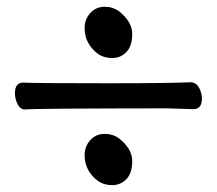

<svg xmlns="http://www.w3.org/2000/svg" viewBox="-20 -538 640 565"><path d="M288.1 -144Q312 -144 330.1 -130.9Q369.1 -100.1 369.1 -64Q369.1 -28.8 352.1 -11Q335 6.8 310.1 6.8Q285.2 6.8 267.6 -6.1Q250 -19 239.5 -38.1Q229 -57.1 229 -82Q229 -106.9 245.6 -125.5Q262.2 -144 288.1 -144ZM54.2 -215.8Q39.1 -215.8 31.5 -231.9Q23.9 -248 23.9 -263.2Q23.9 -295.4 48.8 -294.9Q78.6 -293 300.8 -293Q476.6 -293 540 -295.9Q557.1 -295.9 565.7 -280Q574.2 -264.2 574.2 -248Q574.2 -217.3 549.8 -216.8L469.2 -219.2Q73.2 -218.8 54.2 -215.8ZM288.1 -518.1Q312 -518.1 330.1 -504.9Q369.1 -474.1 369.1 -438Q369.1 -402.8 352.1 -385Q335 -367.2 310.1 -367.2Q285.2 -367.2 267.6 -380.1Q250 -393.1 239.5 -412.1Q229 -431.2 229 -456.1Q229 -481 245.6 -499.5Q262.2 -518.1 288.1 -518.1Z"/></svg>

Font: LXGW WenKai Screen R
Style: Regular
Weight: 400
Designer: Fontworks Inc.
Version: Version 1.235;May 31, 2022